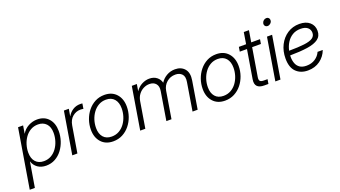

<svg xmlns="http://www.w3.org/2000/svg" viewBox="-84 -1358 3895 2202"><g transform="rotate(-20 1863.5 -257.0)"><path d="M-13.7 204.1 105.5 -515.6H167L151.4 -419.4H151.9Q180.7 -469.7 232.2 -497.3Q283.7 -524.9 340.3 -524.9Q427.7 -524.9 478.5 -467.8Q529.3 -410.6 529.3 -315.9Q529.3 -255.4 510.5 -197.5Q491.7 -139.6 456.5 -92.8Q421.4 -45.9 371.6 -18.3Q321.8 9.3 259.8 9.3Q200.7 9.3 158.4 -20Q116.2 -49.3 100.1 -100.6H99.6L48.8 204.1ZM252.9 -48.3Q302.7 -48.3 342.5 -71Q382.3 -93.8 409.9 -132.1Q437.5 -170.4 452.1 -218Q466.8 -265.6 466.8 -315.4Q466.8 -389.2 429.4 -428.5Q392.1 -467.8 330.6 -467.8Q279.8 -467.8 239.7 -444.8Q199.7 -421.9 172.1 -383.3Q144.5 -344.7 130.1 -297.4Q115.7 -250 115.7 -201.7Q115.7 -129.9 151.9 -89.1Q188 -48.3 252.9 -48.3Z M579.6 0 665 -515.6H725.1L710.4 -429.7H711.9Q734.9 -471.2 774.7 -496.6Q814.5 -522 865.2 -522Q874.5 -522 881.1 -521.2Q887.7 -520.5 892.1 -520L881.8 -457Q877.9 -458 868.2 -459.5Q858.4 -460.9 844.7 -460.9Q792 -460.9 749.5 -425.3Q707 -389.6 695.8 -322.3L642.1 0Z M1078.6 10.3Q986.3 10.3 933.3 -48.6Q880.4 -107.4 880.4 -202.1Q880.4 -263.7 900.4 -321.5Q920.4 -379.4 957.5 -425.5Q994.6 -471.7 1046.1 -498.8Q1097.7 -525.9 1160.6 -525.9Q1252.9 -525.9 1305.9 -466.8Q1358.9 -407.7 1358.9 -312.5Q1358.9 -250.5 1338.9 -192.9Q1318.8 -135.3 1281.7 -89.4Q1244.6 -43.5 1193.1 -16.6Q1141.6 10.3 1078.6 10.3ZM1080.6 -47.4Q1130.9 -47.4 1170.9 -70.1Q1210.9 -92.8 1239 -131.3Q1267.1 -169.9 1281.7 -217.3Q1296.4 -264.6 1296.4 -313.5Q1296.4 -385.3 1260.7 -426.8Q1225.1 -468.3 1159.2 -468.3Q1109.4 -468.3 1069.6 -445.6Q1029.8 -422.9 1001.5 -384.5Q973.1 -346.2 958 -298.6Q942.9 -251 942.9 -200.7Q942.9 -129.9 978.5 -88.6Q1014.2 -47.4 1080.6 -47.4Z M1408.7 0 1493.7 -515.6H1555.2L1541.5 -432.1Q1572.3 -478 1617.4 -501.5Q1662.6 -524.9 1708.5 -524.9Q1763.2 -524.9 1799.1 -496.6Q1835 -468.3 1844.7 -425.8Q1871.6 -469.7 1918.7 -497.3Q1965.8 -524.9 2022.9 -524.9Q2097.2 -524.9 2138.9 -476.1Q2180.7 -427.2 2165 -335L2109.9 0H2047.4L2103 -339.4Q2114.3 -405.8 2085 -436Q2055.7 -466.3 2005.9 -466.3Q1944.3 -466.3 1899.7 -428Q1855 -389.6 1844.7 -328.6L1790.5 0H1728L1784.7 -345.2Q1794.4 -402.3 1767.3 -434.3Q1740.2 -466.3 1689.5 -466.3Q1651.4 -466.3 1616.5 -448.7Q1581.5 -431.2 1556.6 -398.2Q1531.7 -365.2 1523.9 -319.3L1471.2 0Z M2443.4 10.3Q2351.1 10.3 2298.1 -48.6Q2245.1 -107.4 2245.1 -202.1Q2245.1 -263.7 2265.1 -321.5Q2285.2 -379.4 2322.3 -425.5Q2359.4 -471.7 2410.9 -498.8Q2462.4 -525.9 2525.4 -525.9Q2617.7 -525.9 2670.7 -466.8Q2723.6 -407.7 2723.6 -312.5Q2723.6 -250.5 2703.6 -192.9Q2683.6 -135.3 2646.5 -89.4Q2609.4 -43.5 2557.9 -16.6Q2506.3 10.3 2443.4 10.3ZM2445.3 -47.4Q2495.6 -47.4 2535.6 -70.1Q2575.7 -92.8 2603.8 -131.3Q2631.8 -169.9 2646.5 -217.3Q2661.1 -264.6 2661.1 -313.5Q2661.1 -385.3 2625.5 -426.8Q2589.8 -468.3 2523.9 -468.3Q2474.1 -468.3 2434.3 -445.6Q2394.5 -422.9 2366.2 -384.5Q2337.9 -346.2 2322.8 -298.6Q2307.6 -251 2307.6 -200.7Q2307.6 -129.9 2343.3 -88.6Q2378.9 -47.4 2445.3 -47.4Z M3058.6 -515.6 3049.3 -460.4H2942.4L2885.3 -115.7Q2879.9 -82.5 2891.6 -68.8Q2903.3 -55.2 2938 -55.2H2982.9L2973.6 0H2923.8Q2803.7 0 2821.3 -109.9L2879.4 -460.4H2791.5L2800.3 -515.6H2888.7L2911.6 -656.2H2974.6L2951.2 -515.6Z M3058.1 0 3143.6 -515.6H3206.1L3120.6 0ZM3193.4 -627.4Q3174.3 -627.4 3163.3 -640.6Q3152.3 -653.8 3155.3 -672.9Q3158.7 -691.9 3174.1 -705.1Q3189.5 -718.3 3208 -718.3Q3227.1 -718.3 3238 -705.1Q3249 -691.9 3246.1 -672.9Q3243.2 -653.8 3227.5 -640.6Q3211.9 -627.4 3193.4 -627.4Z M3454.6 10.3Q3365.7 10.3 3311.5 -43.2Q3257.3 -96.7 3257.3 -205.6Q3257.3 -296.9 3293.9 -369.4Q3330.6 -441.9 3394.5 -483.9Q3458.5 -525.9 3540 -525.9Q3620.1 -525.9 3666 -485.8Q3711.9 -445.8 3711.9 -380.9Q3711.9 -316.9 3666 -283Q3620.1 -249 3532.7 -236.1Q3445.3 -223.1 3319.8 -222.2Q3319.3 -212.4 3319.3 -202.6Q3319.3 -159.2 3332.8 -123.8Q3346.2 -88.4 3376.7 -67.6Q3407.2 -46.9 3457.5 -46.9Q3518.6 -46.9 3563.5 -76.4Q3608.4 -106 3628.9 -153.3H3692.4Q3666 -81.1 3603.8 -35.4Q3541.5 10.3 3454.6 10.3ZM3327.1 -276.9Q3440.9 -277.3 3512 -286.1Q3583 -294.9 3616 -317.1Q3648.9 -339.4 3648.9 -379.9Q3648.9 -418.5 3620.1 -443.4Q3591.3 -468.3 3534.7 -468.3Q3477.1 -468.3 3434.6 -442.4Q3392.1 -416.5 3365 -372.8Q3337.9 -329.1 3327.1 -276.9Z"/></g></svg>

Font: Inter Display Light
Style: Italic
Weight: 300
Italic angle: -9.39999°
Designer: Rasmus Andersson
Foundry: rsms
Version: Version 4.000;git-a52131595